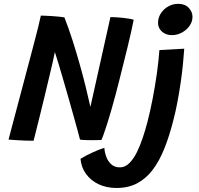

<svg xmlns="http://www.w3.org/2000/svg" viewBox="-20 -714 1013 978"><path d="M151 3Q129.5 3 104.5 2Q79.5 1 57.8 -0.5Q36 -2 23.5 -3Q25.5 -10.5 33.2 -40.2Q41 -70 52.8 -114Q64.5 -158 78.2 -209.8Q92 -261.5 106 -314.5Q120 -367.5 132.5 -414.5Q144 -458 155 -500Q166 -542 174.8 -577Q183.5 -612 188 -634.5Q196.5 -634.5 212 -633.8Q227.5 -633 245.5 -632Q263.5 -631 280.2 -629.2Q297 -627.5 308 -625.5Q329 -572 348.5 -511.5Q368 -451 385.2 -389.8Q402.5 -328.5 416.5 -271.8Q430.5 -215 440.5 -169.5L542.5 -627Q555 -627 572.2 -626Q589.5 -625 607 -623Q624.5 -621 639 -618.5Q653.5 -616 661 -613.5Q656 -587.5 648 -551.8Q640 -516 630 -475Q620 -434 609.2 -391.2Q598.5 -348.5 588.2 -307.2Q578 -266 568.5 -231Q558 -192 547.2 -154Q536.5 -116 526.2 -84.2Q516 -52.5 508.2 -30.5Q500.5 -8.5 496.5 -1Q484.5 -0.5 472.2 -0.2Q460 0 447.5 0Q430.5 0 414.5 -0.5Q398.5 -1 387.5 -3Q384 -17 375.8 -47.5Q367.5 -78 356 -119Q344.5 -160 331.5 -206Q318.5 -252 305.2 -297.5Q292 -343 280.2 -382.5Q268.5 -422 259.5 -449Q257 -434.5 249.2 -400.5Q241.5 -366.5 230.5 -321Q219.5 -275.5 207.8 -226Q196 -176.5 184.5 -130.5Q173 -84.5 164.2 -49Q155.5 -13.5 151 3ZM862 -97.5Q842 -19 816.5 44.2Q791 107.5 757 152Q723 196.5 678 220Q633 243.5 573.5 243.5Q523 243.5 483 224.8Q443 206 418.5 172.5Q394 139 390 95Q417.5 78 452.2 62.2Q487 46.5 511.5 39Q513 62 521.5 85Q530 108 547 123.2Q564 138.5 590.5 138.5Q617 138.5 638.5 117.2Q660 96 677 61.8Q694 27.5 707.2 -12.5Q720.5 -52.5 730.5 -90.5Q745 -146.5 757.5 -210.8Q770 -275 779 -339.2Q788 -403.5 792 -459L918.5 -466Q916.5 -434 912.2 -390.2Q908 -346.5 900.8 -296.5Q893.5 -246.5 884 -195.5Q874.5 -144.5 862 -97.5ZM887.5 -694.5Q922.5 -694.5 941.5 -674Q960.5 -653.5 960.5 -628.5Q960.5 -603.5 945.5 -582.2Q930.5 -561 906.5 -548Q882.5 -535 856 -535Q825 -535 805 -553Q785 -571 785 -597Q785 -623.5 799 -645.5Q813 -667.5 836.5 -681Q860 -694.5 887.5 -694.5Z"/></svg>

Font: Grandstander Thin Medium
Style: Italic
Weight: 500
Italic angle: -15°
Version: Version 1.200